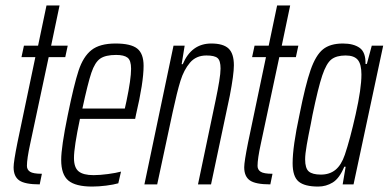

<svg xmlns="http://www.w3.org/2000/svg" viewBox="-20 -678 1429 706"><path d="M30 -63Q30 -83 44 -153L110 -468H59L68 -510H120L151 -658H199L168 -510H229L220 -468H159L91 -149Q79 -94 79 -68Q79 -54 90.5 -46.5Q102 -39 134 -39L126 0Q72 0 51 -14.5Q30 -29 30 -63Z M205 -90Q205 -137 229 -254Q252 -367 269 -418.5Q286 -470 316.5 -494Q347 -518 405 -518Q461 -518 484.5 -499.5Q508 -481 508 -436Q508 -375 480 -256L477 -241H274Q252 -137 252 -97Q252 -62 269 -48Q286 -34 324 -34Q347 -34 377 -38Q407 -42 425 -47L415 -4Q398 1 370.5 4.5Q343 8 319 8Q258 8 231.5 -14Q205 -36 205 -90ZM439 -279 445 -306Q462 -387 462 -425Q462 -456 449 -466Q436 -476 407 -476Q368 -476 348.5 -462.5Q329 -449 316 -410.5Q303 -372 283 -279Z M618 -510H659L648 -442H652Q684 -518 757 -518Q801 -518 820.5 -499.5Q840 -481 840 -438Q840 -404 825 -326L756 0H708L773 -310Q781 -348 786 -378.5Q791 -409 791 -426Q791 -455 780 -464.5Q769 -474 739 -474Q701 -474 678.5 -447.5Q656 -421 643.5 -380.5Q631 -340 615 -266L558 0H511Z M878 -63Q878 -83 892 -153L958 -468H907L916 -510H968L999 -658H1047L1016 -510H1077L1068 -468H1007L939 -149Q927 -94 927 -68Q927 -54 938.5 -46.5Q950 -39 982 -39L974 0Q920 0 899 -14.5Q878 -29 878 -63Z M1056 -78Q1056 -139 1081 -255Q1103 -366 1122 -420.5Q1141 -475 1167.5 -496.5Q1194 -518 1241 -518Q1280 -518 1302.5 -502Q1325 -486 1324 -443H1329L1347 -510H1389L1280 0H1240L1251 -65H1246Q1228 -22 1203.5 -7Q1179 8 1150 8Q1100 8 1078 -10.5Q1056 -29 1056 -78ZM1248 -109Q1267 -165 1288 -258.5Q1309 -352 1309 -404Q1309 -442 1295.5 -458Q1282 -474 1251 -474Q1217 -474 1198.5 -459.5Q1180 -445 1165 -400.5Q1150 -356 1129 -255L1123 -223Q1114 -180 1108 -145.5Q1102 -111 1102 -92Q1102 -59 1115.5 -47.5Q1129 -36 1160 -36Q1192 -36 1213.5 -53.5Q1235 -71 1248 -109Z"/></svg>

Font: Saira Ultra Condensed Light
Style: Italic
Weight: 300
Width: 1
Italic angle: -12°
Designer: Hector Gatti with collaboration of the Omnibus-Type team
Foundry: Omnibus-Type
Version: Version 1.001; ttfautohint (v1.8)